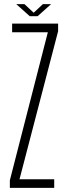

<svg xmlns="http://www.w3.org/2000/svg" viewBox="-20 -915 331 935"><path d="M28 0V-37L213 -758H39V-800H263V-763L75 -42H244V0ZM59 -895H99L144 -853L189 -895H229L163 -836H125Z"/></svg>

Font: Big Shoulders Display Light
Style: Regular
Weight: 300
Designer: Patric King
Foundry: XO Type Co
Version: Version 1.000; ttfautohint (v1.8.2)